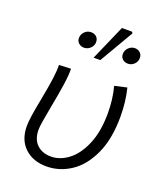

<svg xmlns="http://www.w3.org/2000/svg" viewBox="-154 -937 885 1048"><g transform="rotate(20 288.5 -412.5)"><path d="M66 -159Q66 -203 90 -323Q105 -402 111.5 -449.5Q118 -497 117 -531L186 -534Q187 -499 178.5 -440Q170 -381 154 -299Q146 -256 139.5 -217Q133 -178 133 -162Q133 -106 164 -76Q195 -46 246 -46Q298 -46 346.5 -82.5Q395 -119 426.5 -193.5Q458 -268 458 -374Q458 -457 439 -527L510 -543Q529 -467 529 -380Q529 -250 488 -161.5Q447 -73 381.5 -30Q316 13 241 13Q163 13 114.5 -32.5Q66 -78 66 -159ZM169 -707Q169 -728 184.5 -743.5Q200 -759 221 -759Q240 -759 252.5 -748Q265 -737 265 -717Q265 -696 249 -681Q233 -666 212 -666Q195 -666 182 -677Q169 -688 169 -707ZM424 -707Q424 -728 439.5 -743.5Q455 -759 476 -759Q494 -759 506.5 -747.5Q519 -736 519 -717Q519 -696 503.5 -681Q488 -666 468 -666Q449 -666 436.5 -677Q424 -688 424 -707ZM371 -838H430L435 -830L320 -633H281Z"/></g></svg>

Font: Nebula Sans Book
Style: Regular
Weight: 400
Italic angle: -9°
Designer: Paul D. Hunt for Adobe (as Source Sans)
Foundry: Nebula Entertainment & Broadcasting LLC
Version: Version 1.010